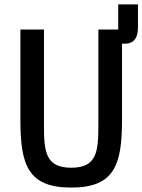

<svg xmlns="http://www.w3.org/2000/svg" viewBox="-20 -831 640 863"><path d="M71.7 -698.2V-291.2C71.7 -89.5 105.8 12.1 300.1 12.1C494.3 12.1 528.4 -89.5 528.4 -291.2V-634.6H540.1C588.1 -634.6 600.1 -668.3 600.1 -708.8V-811.1H511.4V-698.2H422.2V-271.3C422.2 -151.6 416.9 -77.1 300.1 -77.1C183.2 -77.1 177.6 -151.6 177.6 -271.3V-698.2Z"/></svg>

Font: Margiela Mono Medium
Style: Regular
Weight: 500
Designer: Mike Abbink, Paul van der Laan, Pieter van Rosmalen
Foundry: Bold Monday
Version: Version 2.003 2021